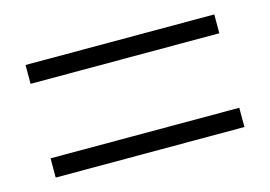

<svg xmlns="http://www.w3.org/2000/svg" viewBox="-51 -592 637 453"><g transform="rotate(-15 267.5 -365.5)"><path d="M37 -457H498V-503H37ZM37 -228H498V-275H37Z"/></g></svg>

Font: GenYoGothic2 TW L
Style: Regular
Weight: 300
Version: Version 2.100;PS 2.1;hotconv 16.6.51;makeotf.lib2.5.65220 DE